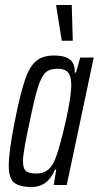

<svg xmlns="http://www.w3.org/2000/svg" viewBox="-20 -740 395 768"><path d="M15 -76Q15 -134 39 -254Q61 -365 79.5 -419.5Q98 -474 124.5 -496Q151 -518 197 -518Q238 -518 259 -502.5Q280 -487 279 -450H284L301 -510H355L247 0H195L205 -62H200Q171 8 107 8Q57 8 36 -10Q15 -28 15 -76ZM204 -112Q222 -162 243.5 -257.5Q265 -353 265 -401Q265 -435 252.5 -450Q240 -465 211 -465Q180 -465 163.5 -451Q147 -437 133 -394.5Q119 -352 99 -255Q87 -200 79.5 -158Q72 -116 72 -96Q72 -65 84 -55.5Q96 -46 125 -46Q154 -46 173 -61.5Q192 -77 204 -112ZM227 -577 205 -715V-720H267L271 -582V-577Z"/></svg>

Font: Saira Ultra Condensed
Style: Italic
Weight: 400
Width: 1
Italic angle: -12°
Designer: Hector Gatti with collaboration of the Omnibus-Type team
Foundry: Omnibus-Type
Version: Version 1.001; ttfautohint (v1.8)